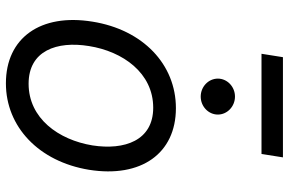

<svg xmlns="http://www.w3.org/2000/svg" viewBox="-181 -767 959 637"><g transform="rotate(90 298.5 -448.5)"><path d="M256.4 11.4C400.9 11.4 516 -98 543.3 -264.2C571 -437.5 489 -552.6 338.8 -552.6C193.5 -552.6 78.5 -443.2 51.8 -275.6C23.8 -103.7 105.5 11.4 256.4 11.4ZM132.8 -264.2C150.6 -376.4 221.9 -477.3 337.4 -477.3C446.4 -477.3 479 -382.1 462.4 -275.6C443.9 -163 372.5 -63.9 257.8 -63.9C148.1 -63.9 115.4 -157.7 132.8 -264.2ZM158.4 -836.6H490.8L502.1 -907.7H169.7ZM240.8 -691.8C240.8 -660.5 267.8 -634.9 300.4 -634.9C333.1 -634.9 360.1 -660.5 360.1 -691.8C360.1 -723 333.1 -748.6 300.4 -748.6C267.8 -748.6 240.8 -723 240.8 -691.8Z"/></g></svg>

Font: Margiela Sans
Style: Italic
Weight: 400
Italic angle: -9.39999°
Designer: Stefan Endress, Andreas Faust
Version: Version 1.100;FEAKit 1.0